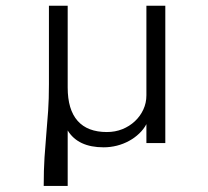

<svg xmlns="http://www.w3.org/2000/svg" viewBox="-20 -485 706 651"><path d="M128.2 145.5Q128.2 90.9 130.9 49.3Q133.6 7.7 137 -30.7Q140.5 -69.1 143.2 -108.9Q145.9 -148.6 145.9 -199.1V-465.5H209.5V-188.2Q209.5 -113.2 243.2 -75.2Q276.8 -37.3 342.3 -37.3Q370.5 -37.3 394.8 -47Q419.1 -56.8 437.3 -73.9Q455.5 -90.9 465.9 -113.4Q476.4 -135.9 476.4 -161.8V-465.5H540.5V0H476.4V-64.1Q467.3 -46.8 452 -32.3Q436.8 -17.7 417.7 -7.3Q398.6 3.2 376.4 8.9Q354.1 14.5 331.4 14.5Q244.5 14.5 209.5 -42.7V145.5Z"/></svg>

Font: Spartan
Style: Regular
Weight: 400
Designer: Matt Bailey, Mirko Velimirovic
Foundry: Matt Bailey
Version: Version 1.005